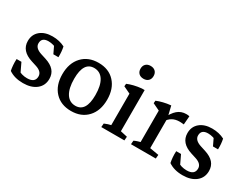

<svg xmlns="http://www.w3.org/2000/svg" viewBox="-56 -921 1701 1318"><g transform="rotate(30 794.0 -262.0)"><path d="M148.9 7.8Q81.1 7.8 36.1 -23.4Q32.2 -41.5 30.3 -65.2Q28.3 -88.9 29.8 -113.8H67.9L107.9 -29.8L76.2 -59.1Q113.3 -35.2 156.7 -35.2Q219.7 -35.2 219.7 -85.4Q219.7 -122.6 168.9 -139.2L128.9 -151.9Q34.2 -181.6 34.2 -260.3Q34.2 -311.5 70.3 -341.8Q106.4 -372.1 167 -372.1Q221.7 -372.1 265.1 -349.6Q273.4 -312.5 272 -268.1H231.9L191.9 -352.1L239.7 -306.2Q197.8 -329.1 159.2 -329.1Q105.5 -329.1 105.5 -282.7Q105.5 -245.1 159.7 -227.5L199.7 -214.8Q247.1 -199.7 270 -173.3Q293 -147 293 -107.9Q293 -54.7 253.9 -23.4Q214.8 7.8 148.9 7.8Z M530.3 8.8Q449.2 8.8 401.4 -42.5Q353.5 -93.8 353.5 -181.2Q353.5 -269 401.9 -321Q450.2 -373 531.7 -373Q612.8 -373 660.4 -321.3Q708 -269.5 708 -182.6Q708 -94.7 659.9 -43Q611.8 8.8 530.3 8.8ZM538.6 -37.1Q622.1 -37.1 622.1 -169.4Q622.1 -245.6 596.2 -286.4Q570.3 -327.1 522.9 -327.1Q439.5 -327.1 439.5 -194.8Q439.5 -118.7 465.3 -77.9Q491.2 -37.1 538.6 -37.1Z M819.3 -2.9V-329.6L897.5 -338.9V-2.9ZM819.3 -248.5V-311L831.1 -289.6L763.7 -321.8L765.6 -342.3Q787.1 -351.6 815.4 -358.6Q843.8 -365.7 876 -368.7H897.5V-291ZM766.6 0 769 -29.3Q781.7 -35.2 796.6 -39.8Q811.5 -44.4 829.1 -48.3L819.3 -12.2V-79.1H897.5V-12.2L889.2 -44.4L952.1 -30.3L949.7 0ZM851.1 -431.6Q827.1 -431.6 813.2 -445.3Q799.3 -459 799.3 -482.4Q799.3 -505.9 813.2 -519.5Q827.1 -533.2 851.1 -533.2Q875 -533.2 888.9 -519.5Q902.8 -505.9 902.8 -482.4Q902.8 -459 888.9 -445.3Q875 -431.6 851.1 -431.6Z M1051.8 -2.9V-315.4L1129.9 -290.5V-2.9ZM1002 0 1004.4 -29.3Q1018.6 -36.1 1032.7 -40.5Q1046.9 -44.9 1061 -48.3L1051.8 -12.7V-79.1H1129.9V-12.7L1122.1 -43.9L1201.2 -30.3L1198.7 0ZM1114.3 -244.1 1104.5 -263.7Q1130.4 -319.8 1159.4 -344.5Q1188.5 -369.1 1227.5 -369.1Q1233.9 -369.1 1241 -368.7Q1248 -368.2 1253.4 -366.2L1248 -298.8Q1240.2 -299.8 1231 -300.5Q1221.7 -301.3 1214.4 -301.3Q1181.6 -301.3 1157.7 -287.8Q1133.8 -274.4 1114.3 -244.1ZM1051.8 -248.5V-311L1063.5 -289.6L996.1 -321.8L998 -342.3Q1019.5 -351.6 1047.9 -358.6Q1076.2 -365.7 1108.4 -368.7L1127 -291Z M1414.1 7.8Q1346.2 7.8 1301.3 -23.4Q1297.4 -41.5 1295.4 -65.2Q1293.5 -88.9 1294.9 -113.8H1333L1373 -29.8L1341.3 -59.1Q1378.4 -35.2 1421.9 -35.2Q1484.9 -35.2 1484.9 -85.4Q1484.9 -122.6 1434.1 -139.2L1394 -151.9Q1299.3 -181.6 1299.3 -260.3Q1299.3 -311.5 1335.4 -341.8Q1371.6 -372.1 1432.1 -372.1Q1486.8 -372.1 1530.3 -349.6Q1538.6 -312.5 1537.1 -268.1H1497.1L1457 -352.1L1504.9 -306.2Q1462.9 -329.1 1424.3 -329.1Q1370.6 -329.1 1370.6 -282.7Q1370.6 -245.1 1424.8 -227.5L1464.8 -214.8Q1512.2 -199.7 1535.2 -173.3Q1558.1 -147 1558.1 -107.9Q1558.1 -54.7 1519 -23.4Q1480 7.8 1414.1 7.8Z"/></g></svg>

Font: Markazi Text
Style: Regular
Weight: 400
Designer: Borna Izadpanah (Arabic designer), Fiona Ross (Arabic design director) and Florian Runge (Latin designer)
Foundry: Borna Izadpanah and Florian Runge
Version: Version 1.000